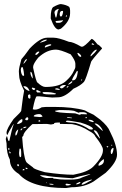

<svg xmlns="http://www.w3.org/2000/svg" viewBox="-20 -699 608 959"><path d="M215.8 -510.7H248Q271.5 -510.7 324.2 -490.2Q343.8 -490.2 385.7 -465.8H390.6Q401.4 -465.8 437.5 -504.9Q445.3 -504.9 466.8 -477.5Q476.6 -473.6 489.3 -459V-456.1Q434.6 -395.5 434.6 -388.7Q408.2 -299.8 399.4 -290Q380.9 -270.5 346.7 -255.9Q303.7 -212.9 269.5 -212.9L240.2 -211.9L176.8 -217.8H164.1Q156.2 -217.8 143.6 -153.3L151.4 -151.4H154.3Q169.9 -151.4 188.5 -163.1L210.9 -165H250Q343.8 -165 404.3 -147.5Q413.1 -141.6 447.3 -126L480.5 -101.6Q519.5 -68.4 529.3 -42Q564.5 26.4 564.5 74.2Q564.5 110.4 507.8 164.1L448.2 207Q401.4 236.3 336.9 236.3L309.6 240.2Q135.7 240.2 74.2 169.9Q29.3 142.6 29.3 98.6Q12.7 67.4 12.7 16.6L8.8 -4.9L12.7 -17.6H15.6Q20.5 4.9 23.4 4.9H26.4Q40 -56.6 47.9 -77.1V-79.1H46.9Q18.6 -33.2 18.6 -26.4H16.6Q12.7 -26.4 12.7 -37.1Q13.7 -56.6 47.9 -104.5Q85.9 -140.6 85.9 -145.5Q95.7 -226.6 100.6 -246.1Q75.2 -294.9 75.2 -326.2L74.2 -342.8Q74.2 -359.4 86.9 -403.3Q97.7 -414.1 127.9 -456.1Q179.7 -510.7 215.8 -510.7ZM179.7 -486.3V-485.4Q213.9 -494.1 213.9 -500V-501H210.9Q197.3 -501 179.7 -486.3ZM440.4 -482.4 437.5 -479.5V-478.5Q439.5 -475.6 444.3 -475.6H450.2V-477.5L443.4 -482.4ZM204.1 -465.8V-461.9H206.1L235.4 -472.7V-477.5H226.6Q204.1 -472.7 204.1 -465.8ZM145.5 -365.2V-360.4Q161.1 -286.1 168 -286.1Q190.4 -264.6 207 -264.6Q281.2 -264.6 313.5 -297.9Q337.9 -320.3 348.6 -344.7Q356.4 -358.4 356.4 -365.2V-380.9Q356.4 -396.5 333 -427.7Q280.3 -451.2 259.8 -451.2Q213.9 -451.2 170.9 -411.1Q145.5 -379.9 145.5 -365.2ZM432.6 -423.8V-418H434.6Q455.1 -435.5 462.9 -448.2V-451.2H461.9Q451.2 -451.2 432.6 -423.8ZM156.2 -425.8 160.2 -424.8Q166 -424.8 175.8 -437.5V-441.4H169.9Q156.2 -433.6 156.2 -425.8ZM371.1 -434.6H366.2V-433.6Q373 -415 382.8 -415Q385.7 -415 385.7 -418Q385.7 -424.8 371.1 -434.6ZM96.7 -381.8H99.6Q102.5 -383.8 115.2 -401.4L112.3 -403.3Q106.4 -403.3 96.7 -381.8ZM84 -352.5Q84 -331.1 93.8 -320.3H97.7Q100.6 -320.3 100.6 -323.2Q96.7 -364.3 90.8 -364.3Q85.9 -364.3 84 -352.5ZM339.8 -298.8V-297.9H345.7Q363.3 -297.9 368.2 -337.9V-342.8L367.2 -344.7H364.3Q339.8 -305.7 339.8 -298.8ZM133.8 -340.8 131.8 -337.9Q131.8 -321.3 142.6 -307.6H143.6V-311.5Q141.6 -336.9 133.8 -340.8ZM390.6 -302.7H387.7L384.8 -297.9V-296.9H387.7Q388.7 -296.9 390.6 -302.7ZM320.3 -276.4H323.2Q335 -281.2 341.8 -290L338.9 -293.9Q322.3 -282.2 320.3 -276.4ZM279.3 -264.6V-261.7L285.2 -257.8H289.1Q293.9 -257.8 308.6 -272.5V-274.4H299.8Q288.1 -274.4 279.3 -264.6ZM101.6 -268.6H97.7V-265.6Q107.4 -250 127 -244.1V-246.1Q118.2 -268.6 101.6 -268.6ZM317.4 -268.6 313.5 -264.6V-260.7H315.4L323.2 -267.6V-268.6ZM141.6 -261.7 138.7 -258.8Q142.6 -249 151.4 -249L156.2 -254.9Q156.2 -258.8 141.6 -261.7ZM258.8 -257.8 254.9 -253.9Q254.9 -252 271.5 -250L279.3 -251Q279.3 -254.9 266.6 -257.8ZM163.1 -250 162.1 -249V-241.2L166 -237.3H182.6V-241.2Q166 -250 163.1 -250ZM196.3 -239.3 192.4 -236.3Q192.4 -227.5 224.6 -227.5H252.9Q258.8 -227.5 259.8 -231.4Q239.3 -239.3 206.1 -239.3ZM125 -227.5 120.1 -223.6V-215.8Q120.1 -208 127.9 -206.1L131.8 -209V-224.6L127.9 -227.5ZM276.4 -149.4 254.9 -145.5V-144.5Q254.9 -135.7 355.5 -132.8L376 -126H377.9Q380.9 -126 385.7 -128.9L414.1 -127.9V-130.9Q409.2 -138.7 391.6 -138.7H381.8Q377 -138.7 373 -135.7L349.6 -145.5Q329.1 -149.4 286.1 -149.4ZM202.1 -145.5H198.2ZM148.4 -118.2Q148.4 -116.2 179.7 -114.3Q192.4 -115.2 192.4 -118.2Q187.5 -126 180.7 -128.9H169.9Q148.4 -126 148.4 -118.2ZM315.4 -114.3H314.5V-113.3Q314.5 -109.4 337.9 -108.4L338.9 -109.4V-111.3ZM409.2 -114.3 406.2 -110.4 409.2 -108.4 413.1 -109.4V-114.3ZM105.5 -101.6 110.4 -98.6H117.2L121.1 -103.5V-109.4L118.2 -113.3Q108.4 -113.3 105.5 -101.6ZM65.4 -83V-82L68.4 -79.1Q91.8 -85 91.8 -94.7V-101.6L89.8 -104.5Q77.1 -99.6 65.4 -83ZM422.9 -100.6H421.9Q421.9 -93.8 444.3 -88.9L448.2 -89.8V-91.8Q441.4 -100.6 426.8 -100.6H423.8ZM175.8 -98.6 170.9 -94.7 173.8 -91.8H180.7V-96.7L177.7 -98.6ZM313.5 -96.7 308.6 -91.8Q308.6 -87.9 357.4 -85Q397.5 -73.2 426.8 -52.7L440.4 -51.8L444.3 -55.7V-56.6Q437.5 -70.3 381.8 -86.9Q330.1 -96.7 313.5 -96.7ZM250 -83V-80.1L234.4 -77.1L213.9 -80.1L141.6 -79.1Q96.7 -38.1 96.7 -21.5L90.8 -14.6V-12.7Q97.7 85 110.4 108.4Q111.3 113.3 145.5 137.7Q145.5 144.5 204.1 161.1Q290 173.8 346.7 173.8Q419.9 160.2 446.3 132.8Q494.1 84 494.1 52.7V47.9Q494.1 31.2 456.1 -17.6Q451.2 -31.2 426.8 -43.9Q383.8 -72.3 339.8 -79.1L279.3 -80.1V-85.9V-86.9H267.6Q253.9 -86.9 250 -83ZM460 -82H453.1V-80.1L491.2 -45.9H493.2V-47.9Q479.5 -75.2 460 -82ZM96.7 -61.5V-58.6H99.6L111.3 -62.5V-66.4H109.4Q96.7 -65.4 96.7 -61.5ZM83 -51.8V-47.9H85.9L91.8 -54.7V-57.6Q85.9 -57.6 83 -51.8ZM56.6 -27.3 57.6 -22.5H59.6Q64.5 -22.5 71.3 -51.8H69.3Q56.6 -42 56.6 -27.3ZM452.1 -47.9H448.2Q448.2 -43 476.6 -8.8V-7.8H478.5V-11.7Q465.8 -47.9 452.1 -47.9ZM540 24.4H536.1V26.4L539.1 30.3L540 28.3ZM517.6 31.2H512.7V33.2L515.6 37.1H517.6L521.5 33.2ZM23.4 40 21.5 41V47.9L25.4 50.8H26.4V40ZM533.2 58.6V60.5Q533.2 69.3 537.1 70.3H539.1Q546.9 56.6 546.9 41L545.9 40H543Q533.2 46.9 533.2 58.6ZM79.1 43 77.1 45.9 75.2 65.4Q76.2 85.9 81.1 85.9H83Q85.9 84 85.9 79.1V66.4Q85.9 43 81.1 43ZM28.3 57.6H26.4V60.5Q27.3 67.4 30.3 67.4L33.2 65.4V62.5ZM471.7 125V127L474.6 128.9Q499 122.1 499 103.5V96.7H496.1Q471.7 115.2 471.7 125ZM69.3 120.1 65.4 125Q68.4 131.8 71.3 131.8L75.2 127Q75.2 123 69.3 120.1ZM109.4 138.7H107.4V141.6L111.3 145.5H117.2V142.6Q116.2 138.7 109.4 138.7ZM95.7 145.5 92.8 149.4V151.4H101.6V145.5ZM342.8 191.4Q222.7 183.6 207 177.7L180.7 175.8V177.7Q193.4 187.5 213.9 190.4L243.2 189.5L250 194.3L251 193.4H252.9Q279.3 198.2 308.6 198.2H330.1Q373 198.2 389.6 187.5Q430.7 172.9 430.7 170.9V169.9Q370.1 182.6 342.8 191.4ZM387.7 223.6H390.6Q398.4 223.6 438.5 200.2V198.2H434.6Q387.7 209 387.7 223.6ZM360.4 219.7V221.7H364.3Q381.8 218.8 381.8 210H377.9Q364.3 214.8 360.4 219.7ZM215.8 215.8 210.9 211.9 210 212.9V213.9L213.9 215.8ZM230.5 218.8H226.6V219.7Q227.5 223.6 237.3 223.6H248Q248 218.8 230.5 218.8ZM309.6 218.8 307.6 221.7V223.6Q308.6 227.5 314.5 227.5H320.3L333 224.6V221.7L315.4 218.8ZM284.2 -678.7Q312.5 -674.8 326.2 -664.1Q330.1 -656.2 330.1 -646.5V-632.8Q330.1 -592.8 284.2 -555.7L272.5 -551.8Q252.9 -551.8 233.4 -606.4V-611.3Q233.4 -654.3 246.1 -664.1Q273.4 -678.7 284.2 -678.7ZM252 -635.7Q256.8 -610.4 259.8 -610.4Q262.7 -612.3 268.6 -644.5L272.5 -650.4V-654.3H270.5Q252 -648.4 252 -635.7ZM278.3 -629.9V-627.9Q278.3 -617.2 284.2 -616.2Q291 -616.2 294.9 -637.7V-642.6L293.9 -644.5H291Q279.3 -644.5 278.3 -629.9ZM308.6 -616.2V-615.2H312.5L313.5 -622.1V-624H312.5Q310.5 -624 308.6 -616.2ZM294.9 -597.7 257.8 -593.8Q257.8 -585.9 263.7 -585H274.4Q286.1 -585 294.9 -595.7Z"/></svg>

Font: Love Ya Like A Sister
Style: Regular
Weight: 400
Designer: Kimberly Geswein
Foundry: Kimberly Geswein
Version: Version 1.002 2007